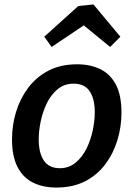

<svg xmlns="http://www.w3.org/2000/svg" viewBox="-20 -832 599 863"><path d="M327 -543Q386 -543 431 -521Q476 -499 501 -451.5Q526 -404 526 -325Q526 -263 508 -203Q490 -143 454 -94.5Q418 -46 363 -17.5Q308 11 233 11Q174 11 129 -11Q84 -33 59 -81Q34 -129 34 -206Q34 -269 52 -328.5Q70 -388 106 -436.5Q142 -485 197 -514Q252 -543 327 -543ZM311 -456Q269 -456 239 -431Q209 -406 190.5 -368Q172 -330 163 -286.5Q154 -243 154 -206Q154 -145 177 -110.5Q200 -76 249 -76Q290 -76 320 -101Q350 -126 369 -164.5Q388 -203 397 -246.5Q406 -290 406 -327Q406 -388 383 -422Q360 -456 311 -456ZM212 -621 179 -667 332 -805 400 -812 521 -667 475 -621 320 -748 400 -747Z"/></svg>

Font: Bitter Thin SemiBold
Style: Italic
Weight: 600
Italic angle: -9°
Version: Version 2.002